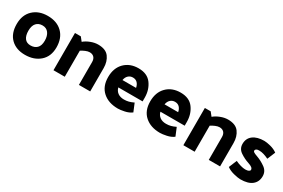

<svg xmlns="http://www.w3.org/2000/svg" viewBox="67 -1328 3195 2165"><g transform="rotate(30 1664.5 -245.5)"><path d="M298 -499Q418 -499 488.5 -429.5Q559 -360 559 -239Q559 -121 484 -55Q409 11 291 11Q175 11 106.5 -56Q38 -123 38 -244Q38 -363 110 -431Q182 -499 298 -499ZM293 -112Q344 -112 375.5 -142.5Q407 -173 407 -239Q407 -301 379 -338.5Q351 -376 300 -376Q249 -376 219.5 -343Q190 -310 190 -245Q190 -181 216 -146.5Q242 -112 293 -112Z M951 -503Q1051 -503 1093.5 -445.5Q1136 -388 1136 -303V0H989V-297Q989 -337 968.5 -358.5Q948 -380 912 -380Q888 -380 858.5 -367.5Q829 -355 805 -339V0H658V-485H734L773 -436Q805 -464 855 -483.5Q905 -503 951 -503Z M1480 -499Q1594 -499 1649 -424Q1704 -349 1704 -246V-198H1388Q1398 -157 1429.5 -134Q1461 -111 1510 -111Q1543 -111 1571.5 -118.5Q1600 -126 1633 -142L1676 -38Q1639 -10 1586 1Q1533 12 1502 12Q1379 12 1304.5 -54.5Q1230 -121 1230 -242Q1230 -360 1299 -429.5Q1368 -499 1480 -499ZM1476 -377Q1442 -377 1418 -355Q1394 -333 1387 -293H1564Q1557 -331 1535 -354Q1513 -377 1476 -377Z M2028 -499Q2142 -499 2197 -424Q2252 -349 2252 -246V-198H1936Q1946 -157 1977.5 -134Q2009 -111 2058 -111Q2091 -111 2119.5 -118.5Q2148 -126 2181 -142L2224 -38Q2187 -10 2134 1Q2081 12 2050 12Q1927 12 1852.5 -54.5Q1778 -121 1778 -242Q1778 -360 1847 -429.5Q1916 -499 2028 -499ZM2024 -377Q1990 -377 1966 -355Q1942 -333 1935 -293H2112Q2105 -331 2083 -354Q2061 -377 2024 -377Z M2642 -503Q2742 -503 2784.5 -445.5Q2827 -388 2827 -303V0H2680V-297Q2680 -337 2659.5 -358.5Q2639 -380 2603 -380Q2579 -380 2549.5 -367.5Q2520 -355 2496 -339V0H2349V-485H2425L2464 -436Q2496 -464 2546 -483.5Q2596 -503 2642 -503Z M3132 -307Q3193 -285 3246 -246.5Q3299 -208 3299 -144Q3299 -71 3248 -29.5Q3197 12 3097 12Q3066 12 3009.5 -2Q2953 -16 2916 -44L2959 -148Q2992 -132 3027.5 -122Q3063 -112 3089 -112Q3119 -112 3134 -120.5Q3149 -129 3149 -141Q3149 -157 3133.5 -169.5Q3118 -182 3084 -193Q3025 -212 2972 -248Q2919 -284 2919 -347Q2919 -419 2971.5 -459Q3024 -499 3117 -499Q3147 -499 3198.5 -486Q3250 -473 3288 -445L3245 -341Q3212 -357 3181 -366.5Q3150 -376 3119 -376Q3095 -376 3083 -367.5Q3071 -359 3071 -346Q3071 -336 3084.5 -327.5Q3098 -319 3132 -307Z"/></g></svg>

Font: Palanquin Dark Medium
Style: Regular
Weight: 500
Designer: Pria Ravichandran
Version: Version 1.001